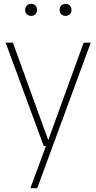

<svg xmlns="http://www.w3.org/2000/svg" viewBox="-20 -763 504 1003"><path d="M208.5 0 9.5 -540H47.5L232 -31L417 -540H454L174.5 220H138.5L220 0ZM322.5 -680Q309 -680 300.2 -688.5Q291.5 -697 291.5 -711Q291.5 -725.5 300.2 -734.2Q309 -743 322.5 -743Q336 -743 344.8 -734.2Q353.5 -725.5 353.5 -711Q353.5 -697 344.8 -688.5Q336 -680 322.5 -680ZM142.5 -680Q129 -680 120.2 -688.5Q111.5 -697 111.5 -711Q111.5 -725.5 120.2 -734.2Q129 -743 142.5 -743Q156 -743 164.8 -734.2Q173.5 -725.5 173.5 -711Q173.5 -697 164.8 -688.5Q156 -680 142.5 -680Z"/></svg>

Font: Encode Sans SmCnd Th
Style: Regular
Weight: 100
Width: 4
Designer: Multiple Designers
Foundry: Impallari Type
Version: Version 3.002; ttfautohint (v1.8.3) -l 8 -r 50 -G 200 -x 14 